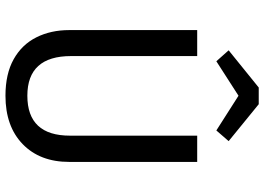

<svg xmlns="http://www.w3.org/2000/svg" viewBox="-152 -802 966 702"><g transform="rotate(90 331.0 -451.0)"><path d="M330 12Q250 12 196.5 -18Q143 -48 116.5 -101Q90 -154 90 -221V-689H185V-228Q185 -68 330 -68Q476 -68 476 -224V-689H572V-221Q572 -114 507 -51Q442 12 330 12ZM457 -759 330 -840 204 -759 164 -804 300 -914H361L496 -804Z"/></g></svg>

Font: Trujillo
Style: Regular
Weight: 400
Designer: Fira Sans original fonts by bBox Type GmbH, Carrois Corporate GbR, & Edenspiekermann AG / Changes by Cristiano Sobral
Foundry: Fira Sans original fonts by bBox Type GmbH, Carrois Corporate GbR, & Edenspiekermann AG / Changes by Cristiano Sobral
Version: Version 4.301;October 17, 2021;FontCreator 14.0.0.2814 64-bi